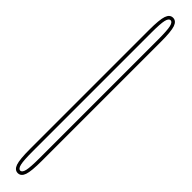

<svg xmlns="http://www.w3.org/2000/svg" viewBox="-257 -635 595 595"><g transform="rotate(45 40.5 -337.5)"><path d="M38 3Q24 3 18 -14Q12 -31 12 -77V-598Q12 -644 18 -661Q24 -678 38 -678Q52 -678 58 -661Q64 -644 64 -598V-77Q64 -31 58 -14Q52 3 38 3ZM38 -8Q46 -8 49.5 -23Q53 -38 53 -79V-597Q53 -637 49.5 -652Q46 -667 38 -667Q30 -667 26.5 -652Q23 -637 23 -597V-79Q23 -38 26.5 -23Q30 -8 38 -8Z"/></g></svg>

Font: Anybody UltraCondensed Thin
Style: Regular
Weight: 100
Width: 1
Designer: Tyler Finck
Foundry: Etcetera Type Company
Version: Version 1.110